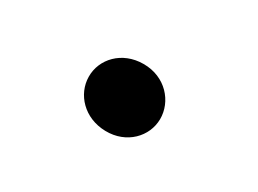

<svg xmlns="http://www.w3.org/2000/svg" viewBox="-30 -117 184 137"><g transform="rotate(-15 62.0 -48.0)"><path d="M39.4 -28.8C51.6 -16.1 69.1 -16.7 79.3 -26.7C89.6 -36.8 91.1 -55 78.2 -67.8C65.7 -80.3 48.1 -79.6 38 -69.2C28 -59 27.2 -41.5 39.4 -28.8Z"/></g></svg>

Font: MewTooHand
Style: BdCond
Weight: 400
Designer: Mew Too, Robert Jablonski
Version: Version 0.77